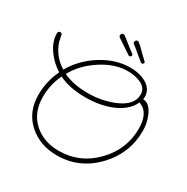

<svg xmlns="http://www.w3.org/2000/svg" viewBox="-257 -1092 1296 1330"><g transform="rotate(30 391.5 -427.0)"><path d="M375 57Q239 57 147 -26Q56 -108 56 -245Q56 -351 103 -450Q42 -487 0 -546Q-46 -610 -46 -676Q-46 -695 -27 -695Q-15 -695 -12.5 -679.5Q-10 -664 -3 -633Q29 -535 118 -480Q178 -585 286 -654Q399 -725 515 -725Q586 -725 637 -698Q702 -663 702 -598Q702 -593 701.5 -588.5Q701 -584 700 -579Q752 -579 784 -505Q808 -448 808 -389Q808 -208 683 -77Q555 57 375 57ZM348 -424Q452 -424 548 -462Q669 -511 669 -598Q669 -650 615 -675Q570 -695 512 -695Q408 -695 302 -625Q202 -560 148 -463Q228 -424 348 -424ZM372 23Q538 23 657 -99Q776 -221 776 -387Q776 -491 721 -531Q716 -533 708.5 -537.5Q701 -542 690 -548Q652 -465 542 -423Q454 -390 347 -390Q218 -390 132 -433Q90 -345 90 -247Q90 -123 169 -50Q248 23 372 23ZM568 -789Q562 -789 555 -795Q533 -812 506.5 -835Q480 -858 455 -877Q447 -882 447 -892Q448 -900 453 -905.5Q458 -911 467 -911Q471 -911 477 -906Q483 -901 502 -884Q512 -874 533 -853Q554 -832 573 -815Q582 -807 582 -802Q582 -798 578 -793.5Q574 -789 568 -789ZM468 -790Q464 -790 459 -793Q433 -810 403.5 -830Q374 -850 348 -867Q339 -873 339 -883Q339 -891 344.5 -896.5Q350 -902 357 -902Q362 -902 369.5 -897Q377 -892 394 -878Q406 -869 429.5 -850Q453 -831 476 -814Q481 -811 481.5 -808Q482 -805 482 -803Q482 -798 477.5 -794Q473 -790 468 -790Z"/></g></svg>

Font: Send Flowers
Style: Regular
Weight: 400
Designer: Robert E. Leuschke
Foundry: Robert E. Leuschke
Version: Version 1.010; ttfautohint (v1.8.4.7-5d5b)